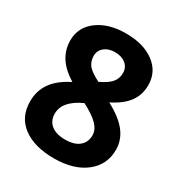

<svg xmlns="http://www.w3.org/2000/svg" viewBox="-172 -844 916 975"><g transform="rotate(30 285.5 -356.5)"><path d="M514.2 -550.8Q514.2 -495.1 483.4 -452.6Q452.6 -410.2 386.2 -377Q464.8 -335 500.5 -288.3Q536.1 -241.7 536.1 -185.1Q536.1 -96.7 467.5 -43.5Q398.9 9.8 283.9 9.8Q168.9 9.8 102.1 -40Q35.2 -89.8 35.2 -181.2Q35.2 -243.2 68.1 -290.3Q101.1 -337.4 171.9 -373Q111.8 -410.6 84.5 -454.3Q57.1 -498 57.1 -551.8Q57.1 -628.4 120.6 -675.8Q184.1 -723.1 286.4 -723.1Q388.7 -723.1 451.4 -676.5Q514.2 -629.9 514.2 -550.8ZM217.8 -486.8Q237.8 -463.9 286.1 -439.9Q333 -461.9 352.5 -485.1Q372.1 -508.3 372.1 -540.8Q372.1 -573.2 347.9 -593Q323.7 -612.8 285.2 -612.8Q246.6 -612.8 222.9 -593Q199.2 -573.2 199.2 -542.2Q199.2 -511.2 217.8 -486.8ZM174.8 -189.9Q174.8 -147.9 203.9 -124.5Q232.9 -101.1 285.9 -101.1Q338.9 -101.1 367.4 -124.8Q396 -148.4 396 -189Q396 -221.7 368.4 -250.2Q340.8 -278.8 278.8 -311Q174.8 -263.7 174.8 -189.9Z"/></g></svg>

Font: Open Sans Hebrew
Style: Bold
Weight: 700
Foundry: Ascender Corporation, Yanek Iontef
Version: Version 2.001;PS 002.001;hotconv 1.0.70;makeotf.lib2.5.58329